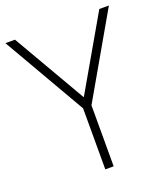

<svg xmlns="http://www.w3.org/2000/svg" viewBox="-133 -813 785 905"><g transform="rotate(-20 259.5 -360.0)"><path d="M281 0H239V-306L0 -720H48L260 -354L471 -720H519L281 -306Z"/></g></svg>

Font: Manrope Variable Light
Style: Regular
Weight: 200
Designer: Mikhail Sharanda
Foundry: Mikhail Sharanda
Version: Version 4.505